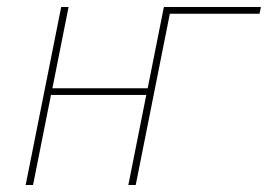

<svg xmlns="http://www.w3.org/2000/svg" viewBox="-20 -526 762 546"><path d="M53 0 154 -506H175L129 -275H400L446 -506H722L718 -487H463L366 0H345L396 -256H125L74 0Z"/></svg>

Font: IBM Plex Sans Thin
Style: Italic
Weight: 100
Italic angle: -11.31°
Designer: Mike Abbink, Paul van der Laan, Pieter van Rosmalen
Foundry: Bold Monday
Version: Version 3.0